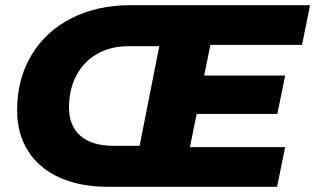

<svg xmlns="http://www.w3.org/2000/svg" viewBox="-20 -720 1215 740"><path d="M791 -547 767 -429H1079L1049 -281H738L712 -153H1079L1048 0H397Q289 0 210 -35.5Q131 -71 88.5 -137.5Q46 -204 46 -294Q46 -416 101.5 -508Q157 -600 256 -650Q355 -700 483 -700H1175L1144 -547ZM518 -158 594 -542H477Q405 -542 353 -511.5Q301 -481 273.5 -427.5Q246 -374 246 -306Q246 -235 290 -196.5Q334 -158 419 -158Z"/></svg>

Font: Idrija
Style: Italic
Weight: 800
Italic angle: -11.3°
Designer: Julieta Ulanovsky
Foundry: Julieta Ulanovsky
Version: Version 7.200